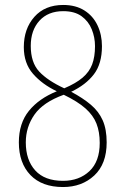

<svg xmlns="http://www.w3.org/2000/svg" viewBox="-20 -744 505 774"><path d="M234 10Q149 10 102.5 -38.5Q56 -87 56 -170Q56 -247 96.5 -297Q137 -347 209 -376Q150 -404 113 -446.5Q76 -489 76 -554Q76 -628 118.5 -676Q161 -724 235 -724Q285 -724 320 -702Q355 -680 373 -642Q391 -604 391 -558Q391 -487 358.5 -444.5Q326 -402 267 -374Q314 -349 346 -322Q378 -295 394 -259Q410 -223 410 -170Q410 -83 360 -36.5Q310 10 234 10ZM239 -388Q286 -408 313 -431Q340 -454 351.5 -484.5Q363 -515 363 -558Q363 -593 350 -625.5Q337 -658 309 -678.5Q281 -699 235 -699Q174 -699 139 -660.5Q104 -622 104 -559Q104 -492 138 -455.5Q172 -419 239 -388ZM234 -15Q299 -15 340.5 -54Q382 -93 382 -168Q382 -212 369 -245.5Q356 -279 324.5 -307Q293 -335 237 -362Q154 -332 119 -282Q84 -232 84 -170Q84 -99 122 -57Q160 -15 234 -15Z"/></svg>

Font: Noto Serif Lao Condensed Thin
Style: Regular
Weight: 100
Width: 3
Designer: Monotype Design Team
Foundry: Monotype Imaging Inc.
Version: Version 2.003; ttfautohint (v1.8.4.7-5d5b)